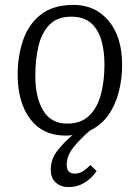

<svg xmlns="http://www.w3.org/2000/svg" viewBox="-20 -539 569 783"><path d="M260 224Q229 224 208 206Q187 188 187 153Q187 109 216 73Q245 37 276 12Q263 14 248 14Q154 14 103 -54Q52 -122 52 -235Q52 -311 74.5 -376Q97 -441 147 -480Q197 -519 280 -519Q369 -519 423.5 -453.5Q478 -388 478 -274Q478 -216 464 -162.5Q450 -109 421 -68.5Q392 -28 346 -6Q307 28 279.5 62Q252 96 252 133Q252 169 285 169Q303 169 318 159.5Q333 150 349 134L374 159Q353 189 324 206.5Q295 224 260 224ZM254 -35Q312 -35 345.5 -69Q379 -103 392.5 -157.5Q406 -212 406 -275Q406 -332 393 -376Q380 -420 350.5 -445.5Q321 -471 271 -471Q213 -471 181 -437.5Q149 -404 136.5 -349Q124 -294 124 -230Q124 -142 156 -88.5Q188 -35 254 -35Z"/></svg>

Font: Literata 12pt Light
Style: Italic
Weight: 300
Italic angle: -2°
Designer: Latin by Veronika Burian and Jose Scaglione. Greek by Irene Vlachou. Cyrillic by Vera Evstafieva
Foundry: TypeTogether
Version: Version 3.002